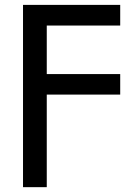

<svg xmlns="http://www.w3.org/2000/svg" viewBox="-20 -566 574 790"><path d="M74.7 204.1V-545.9H474.6V-460.9H172.4V-261.2H474.6V-176.8H172.4V204.1Z"/></svg>

Font: Inter Cardless
Style: Regular
Weight: 400
Designer: Rasmus Andersson
Foundry: rsms
Version: Version 4.001;git-9221beed3